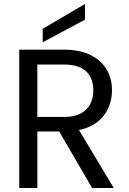

<svg xmlns="http://www.w3.org/2000/svg" viewBox="-20 -947 648 967"><path d="M444 0 278 -285H168V0H77V-697H302Q381 -697 435.5 -670Q490 -643 517 -597Q544 -551 544 -492Q544 -420 502.5 -365Q461 -310 378 -292L553 0ZM168 -358H302Q376 -358 413 -394.5Q450 -431 450 -492Q450 -554 413.5 -588Q377 -622 302 -622H168ZM408 -848 195 -734V-802L408 -927Z"/></svg>

Font: DVN-Poppins
Style: Regular
Weight: 400
Designer: Ninad Kale (Devanagari), Jonny Pinhorn (Latin)
Foundry: Indian Type Foundry
Version: 4.004